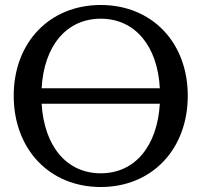

<svg xmlns="http://www.w3.org/2000/svg" viewBox="-20 -735 808 770"><path d="M384 -40C246 -40 157 -150 147 -319H621C611 -150 522 -40 384 -40ZM35 -351C35 -136 179 15 384 15C589 15 733 -136 733 -351C733 -565 589 -715 384 -715C179 -715 35 -565 35 -351ZM147 -381C156 -550 246 -660 384 -660C522 -660 612 -550 621 -381Z"/></svg>

Font: LT Superior Serif Medium
Style: Regular
Weight: 500
Designer: Daniel Lyons
Foundry: LyonsType
Version: Version 2.120;FEAKit 1.0